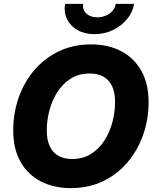

<svg xmlns="http://www.w3.org/2000/svg" viewBox="-20 -968 811 998"><path d="M347.7 9.8Q259.8 9.8 192.1 -25.1Q124.5 -60.1 86.7 -127Q48.8 -193.8 48.8 -289.6Q48.8 -379.9 77.1 -460.7Q105.5 -541.5 158.7 -603.8Q211.9 -666 286.6 -701.7Q361.3 -737.3 453.6 -737.3Q541.5 -737.3 608.6 -702.6Q675.8 -668 714.1 -600.8Q752.4 -533.7 752.4 -437.5Q752.4 -347.2 723.9 -266.6Q695.3 -186 642.1 -123.5Q588.9 -61 514.4 -25.6Q439.9 9.8 347.7 9.8ZM355 -141.6Q411.6 -141.6 453.6 -168.2Q495.6 -194.8 523.4 -238.8Q551.3 -282.7 564.7 -335Q578.1 -387.2 578.1 -438.5Q578.1 -486.8 562.7 -519.8Q547.4 -552.7 518.1 -569.3Q488.8 -585.9 446.3 -585.9Q389.6 -585.9 347.7 -559.3Q305.7 -532.7 277.8 -488.8Q250 -444.8 236.6 -392.8Q223.1 -340.8 223.1 -289.6Q223.1 -241.2 238.5 -208Q253.9 -174.8 283.4 -158.2Q313 -141.6 355 -141.6ZM471.2 -790.5Q419.9 -790.5 383.1 -811.5Q346.2 -832.5 328.6 -868.2Q311 -903.8 318.4 -947.8H412.6Q407.7 -918 428.7 -897.9Q449.7 -877.9 485.8 -877.9Q509.8 -877.9 530.5 -887Q551.3 -896 564.9 -911.9Q578.6 -927.7 581.5 -947.8H676.8Q669.9 -903.8 640.1 -868.2Q610.4 -832.5 566.4 -811.5Q522.5 -790.5 471.2 -790.5Z"/></svg>

Font: Inter 16pt ExtraBold
Style: Italic
Weight: 800
Italic angle: -9.3988°
Version: Version 4.001;git-66647c0bb